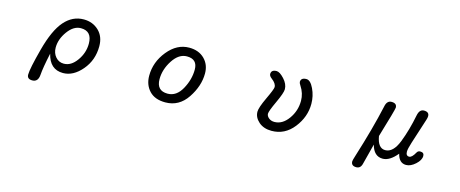

<svg xmlns="http://www.w3.org/2000/svg" viewBox="-39 -1052 4079 1704"><g transform="rotate(15 2000.0 -200.0)"><path d="M363.3 -150.4Q334 -14.6 329.1 52.7Q324.2 120.1 270.5 120.1Q222.7 120.1 222.7 79.1Q222.7 25.4 272.9 -163.6Q323.2 -352.5 397.5 -437Q471.7 -521.5 574.2 -521.5Q656.2 -521.5 711.9 -468.8Q767.6 -416 767.6 -326.2Q767.6 -198.2 689 -106Q610.4 -13.7 516.6 -13.7Q395.5 -13.7 363.3 -150.4ZM569.3 -439.5Q502.9 -439.5 449.7 -366.2Q396.5 -293 396.5 -215.8Q396.5 -165 426.3 -130.4Q456.1 -95.7 502 -95.7Q569.3 -95.7 620.6 -168Q671.9 -240.2 671.9 -324.2Q671.9 -439.5 569.3 -439.5Z M1543 -521.5Q1630.9 -521.5 1683.6 -469.2Q1736.3 -417 1736.3 -335.9Q1736.3 -220.7 1661.6 -108.9Q1586.9 2.9 1460.9 2.9Q1364.3 2.9 1313.5 -51.8Q1262.7 -106.4 1262.7 -189.5Q1262.7 -315.4 1346.7 -418.5Q1430.7 -521.5 1543 -521.5ZM1543 -441.4Q1468.8 -441.4 1414.1 -357.4Q1359.4 -273.4 1359.4 -183.6Q1359.4 -77.1 1460.9 -77.1Q1542 -77.1 1590.8 -165.5Q1639.6 -253.9 1639.6 -345.7Q1639.6 -441.4 1543 -441.4Z M2345.7 -521.5Q2374 -521.5 2415.5 -476.6Q2457 -431.6 2457 -383.8Q2457 -350.6 2412.6 -255.4Q2368.2 -160.2 2368.2 -136.7Q2368.2 -115.2 2389.2 -97.7Q2410.2 -80.1 2441.4 -80.1Q2514.6 -80.1 2568.4 -154.8Q2622.1 -229.5 2622.1 -321.3Q2622.1 -390.6 2582 -451.2Q2568.4 -471.7 2568.4 -481.4Q2568.4 -521.5 2619.1 -521.5Q2656.2 -521.5 2687 -456.5Q2717.8 -391.6 2717.8 -319.3Q2717.8 -199.2 2638.2 -98.1Q2558.6 2.9 2437.5 2.9Q2364.3 2.9 2318.8 -37.1Q2273.4 -77.1 2273.4 -129.9Q2273.4 -167 2318.8 -263.2Q2364.3 -359.4 2364.3 -378.9Q2364.3 -412.1 2320.3 -445.3Q2295.9 -463.9 2295.9 -481.4Q2295.9 -521.5 2345.7 -521.5Z M3371.1 -200.2Q3388.7 -92.8 3456.1 -92.8Q3529.3 -92.8 3574.2 -207.5Q3619.1 -322.3 3646.5 -462.9Q3658.2 -521.5 3699.2 -521.5Q3747.1 -521.5 3747.1 -482.4Q3747.1 -467.8 3740.2 -447.3L3666 -216.8Q3646.5 -155.3 3646.5 -130.9Q3646.5 -91.8 3676.8 -91.8Q3702.1 -91.8 3730.5 -143.6Q3740.2 -162.1 3760.7 -162.1Q3796.9 -162.1 3796.9 -129.9Q3796.9 -91.8 3753.9 -52.7Q3710.9 -13.7 3668.9 -13.7Q3604.5 -13.7 3585 -94.7Q3518.6 -13.7 3454.1 -13.7Q3373 -13.7 3346.7 -114.3L3298.8 71.3Q3288.1 120.1 3248 120.1Q3200.2 120.1 3200.2 78.1Q3200.2 68.4 3214.8 22.5Q3299.8 -247.1 3347.7 -463.9Q3358.4 -521.5 3401.4 -521.5Q3450.2 -521.5 3450.2 -481.4Q3450.2 -463.9 3371.1 -200.2Z"/></g></svg>

Font: MotoyaLMaru
Style: W3 mono
Weight: 400
Version: Version 1.01